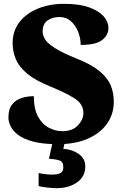

<svg xmlns="http://www.w3.org/2000/svg" viewBox="-20 -744 645 1004"><path d="M284 10Q203 10 152 -4Q101 -18 73 -40Q45 -62 34.5 -86Q24 -110 24 -129Q24 -174 43.5 -198Q63 -222 93 -231.5Q123 -241 157 -241Q157 -173 179.5 -133Q202 -93 236.5 -75.5Q271 -58 306 -58Q359 -58 387.5 -88.5Q416 -119 416 -153Q416 -201 368.5 -230.5Q321 -260 240 -293Q164 -324 122 -359Q80 -394 63 -434Q46 -474 46 -518Q46 -582 81.5 -628Q117 -674 178 -699Q239 -724 315 -724Q396 -724 447.5 -705Q499 -686 523 -657.5Q547 -629 547 -598Q547 -561 514.5 -535Q482 -509 402 -509Q402 -543 389 -576.5Q376 -610 351.5 -632.5Q327 -655 291 -655Q254 -655 228.5 -637Q203 -619 203 -579Q203 -559 216 -538Q229 -517 267.5 -492.5Q306 -468 380 -438Q456 -408 498.5 -373.5Q541 -339 558 -299.5Q575 -260 575 -212Q575 -147 539.5 -97Q504 -47 438.5 -18.5Q373 10 284 10ZM276 240Q260 240 230 237Q200 234 182 229V161Q220 169 250 169Q279 169 295 162Q311 155 311 130Q311 101 289.5 94.5Q268 88 236 86L257 -9H321L311 34Q360 38 393 62Q426 86 426 126Q426 179 383 209.5Q340 240 276 240Z"/></svg>

Font: Noto Serif Hentaigana Black
Style: Regular
Weight: 900
Designer: Kazuhiro Yamada
Foundry: nipponia
Version: Version 1.000; ttfautohint (v1.8.4.7-5d5b)